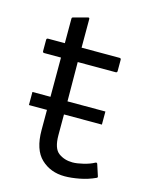

<svg xmlns="http://www.w3.org/2000/svg" viewBox="-95 -714 540 709"><g transform="rotate(15 175.0 -359.5)"><path d="M26 -335H95V-485H31Q25 -485 25 -491V-534Q25 -540 31 -540H95V-634Q95 -638 98 -639L154 -654Q159 -655 159 -649V-540H304Q310 -540 310 -534V-491Q310 -485 304 -485H159L160 -335H305V-285H160V-206Q160 -155 182.5 -138.5Q205 -122 236 -122Q253 -122 277.5 -128Q302 -134 318 -143Q324 -146 326 -140L340 -97Q342 -92 337 -90Q309 -77 277.5 -71Q246 -65 221 -65Q167 -65 131 -99Q95 -133 95 -208V-285H26Z"/></g></svg>

Font: Gowun Dodum
Style: Regular
Weight: 400
Designer: Yanghee Ryu
Foundry: Yanghee Ryu
Version: Version 2.000